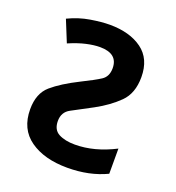

<svg xmlns="http://www.w3.org/2000/svg" viewBox="-133 -830 866 946"><g transform="rotate(20 300.0 -357.0)"><path d="M325 10Q440 10 530 -33V-165Q423 -110 321 -110Q269 -110 236 -127.5Q203 -145 203 -191Q203 -238 242 -258.5Q281 -279 350 -316Q420 -354 468 -401.5Q516 -449 516 -534Q516 -630 451.5 -677Q387 -724 282 -724Q240 -724 182 -714.5Q124 -705 68 -678L114 -565Q163 -586 203 -595Q243 -604 274 -604Q368 -604 368 -527Q368 -483 337 -463Q306 -443 241 -411Q153 -367 104 -324.5Q55 -282 55 -199Q55 -95 129.5 -42.5Q204 10 325 10Z"/></g></svg>

Font: Noto Sans Mono UI
Style: Bold
Weight: 700
Designer: Monotype Design team
Foundry: Monotype Imaging Inc.
Version: 1.000